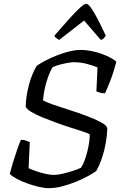

<svg xmlns="http://www.w3.org/2000/svg" viewBox="-20 -980 638 1000"><path d="M233 0Q211 0 181.5 -7Q152 -14 122.5 -24.5Q93 -35 68.5 -48Q44 -61 31 -74Q38 -102 48.5 -136.5Q59 -171 70 -202.5Q81 -234 89 -252Q103 -252 115 -248Q127 -244 135 -240L129 -104Q146 -96 169.5 -88Q193 -80 217.5 -74.5Q242 -69 261 -69Q281 -69 308 -75.5Q335 -82 361 -90.5Q387 -99 401 -106Q412 -121 420.5 -144Q429 -167 435.5 -193.5Q442 -220 445 -243.5Q448 -267 447 -281Q436 -287 408.5 -296Q381 -305 344.5 -316.5Q308 -328 270 -342Q232 -356 198 -370Q164 -384 141.5 -398Q119 -412 114 -424Q114 -449 118.5 -479Q123 -509 131 -539Q139 -569 150 -595Q161 -621 172 -638Q191 -651 219 -665.5Q247 -680 279 -692.5Q311 -705 342 -712.5Q373 -720 398 -720Q432 -720 468 -711.5Q504 -703 535.5 -689Q567 -675 586 -659Q581 -640 574 -616.5Q567 -593 558.5 -570Q550 -547 541.5 -527Q533 -507 527 -494Q512 -494 500.5 -497.5Q489 -501 482 -504L488 -629Q461 -640 429.5 -648Q398 -656 363 -656Q352 -656 332.5 -652.5Q313 -649 292 -643.5Q271 -638 254 -630Q241 -609 230.5 -579.5Q220 -550 213 -518Q206 -486 204 -457Q220 -448 257 -435Q294 -422 340.5 -407.5Q387 -393 430.5 -376.5Q474 -360 504.5 -344Q535 -328 539 -312Q538 -275 531 -235.5Q524 -196 511.5 -158.5Q499 -121 481 -89Q466 -78 438.5 -63Q411 -48 376 -33.5Q341 -19 304 -9.5Q267 0 233 0ZM288 -772Q279 -777 272 -782.5Q265 -788 263 -794Q309 -847 342 -883.5Q375 -920 397 -940Q419 -960 429 -960Q439 -960 453.5 -940Q468 -920 487.5 -883Q507 -846 531 -794Q527 -789 521.5 -782Q516 -775 505 -772L418 -873Z"/></svg>

Font: Texturina 12pt Light
Style: Italic
Weight: 300
Italic angle: -11°
Designer: Guillermo Torres Carreño
Foundry: Omnibus-Type
Version: Version 1.002